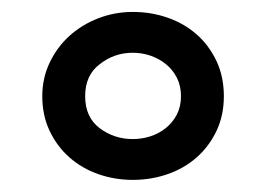

<svg xmlns="http://www.w3.org/2000/svg" viewBox="-20 -694 440 317"><path d="M49.8 -535.2Q49.8 -564.9 62 -590.6Q74.2 -616.2 94.7 -634.8Q115.2 -653.3 142.3 -663.8Q169.4 -674.3 199.2 -674.3Q229.5 -674.3 256.8 -664.8Q284.2 -655.3 304.7 -637.2Q325.2 -619.1 337.4 -593.3Q349.6 -567.4 349.6 -535.2Q349.6 -503.4 337.4 -477.8Q325.2 -452.1 304.7 -434.1Q284.2 -416 256.8 -406.5Q229.5 -397 199.2 -397Q169.4 -397 142.3 -406.5Q115.2 -416 94.7 -434.1Q74.2 -452.1 62 -477.8Q49.8 -503.4 49.8 -535.2ZM120.6 -535.2Q120.6 -500.5 144.5 -482.4Q168.5 -464.4 199.2 -464.4Q214.4 -464.4 228.5 -469Q242.7 -473.6 253.9 -482.7Q265.1 -491.7 272 -504.9Q278.8 -518.1 278.8 -535.2Q278.8 -552.2 272 -565.7Q265.1 -579.1 253.9 -588.1Q242.7 -597.2 228.5 -602.1Q214.4 -606.9 199.2 -606.9Q168.5 -606.9 144.5 -587.9Q120.6 -569.8 120.6 -535.2Z"/></svg>

Font: PT Astra Sans
Style: Italic
Weight: 400
Italic angle: -16°
Designer: A.Korolkova, I. Chaeva
Foundry: ParaType Ltd
Version: Version 1.001; ttfautohint (v1.6)